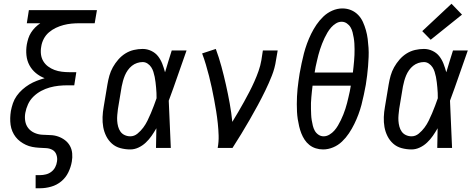

<svg xmlns="http://www.w3.org/2000/svg" viewBox="-20 -789 2540 1024"><path d="M170 215V145H194Q209 145 225 141Q241 137 254 127Q267 117 274.5 102.5Q282 88 284 72Q287 54 281 36.5Q275 19 260 10.5Q245 2 226 1Q207 0 188.5 -1Q170 -2 152 -5.5Q134 -9 118 -16.5Q102 -24 88 -34.5Q74 -45 63.5 -58.5Q53 -72 46 -88.5Q39 -105 36.5 -123Q34 -141 34.5 -159.5Q35 -178 38 -197Q42 -218 49 -238.5Q56 -259 69 -277.5Q82 -296 99.5 -311.5Q117 -327 136 -338.5Q155 -350 176 -358Q197 -366 218 -372Q192 -382 171 -399.5Q150 -417 137 -441Q124 -465 121 -494Q118 -523 123 -552Q126 -568 131 -584Q136 -600 145.5 -615Q155 -630 167.5 -642.5Q180 -655 195 -665Q195 -665 195 -665Q195 -665 195 -665H123L134 -735H497L485 -665H403Q382 -665 361 -663Q340 -661 319 -655.5Q298 -650 278 -640.5Q258 -631 241 -616.5Q224 -602 213.5 -582Q203 -562 200 -541Q196 -520 198.5 -499.5Q201 -479 211 -462.5Q221 -446 236.5 -434.5Q252 -423 270.5 -416Q289 -409 310 -406.5Q331 -404 351 -404H387L376 -334H340Q316 -334 292.5 -331.5Q269 -329 245.5 -322.5Q222 -316 199.5 -304Q177 -292 158.5 -274Q140 -256 129.5 -233Q119 -210 115 -187Q111 -165 114.5 -143.5Q118 -122 130.5 -106Q143 -90 162.5 -81Q182 -72 204 -70.5Q226 -69 248 -68.5Q270 -68 290 -61Q310 -54 326.5 -41.5Q343 -29 353 -11Q363 7 365 29Q367 51 363 73Q358 102 344.5 130Q331 158 307 178Q283 198 253 206.5Q223 215 194 215Z M675 8Q648 8 622 1Q596 -6 577 -23Q558 -40 546.5 -63Q535 -86 530.5 -111.5Q526 -137 527 -164.5Q528 -192 533 -219L553 -339Q557 -363 563.5 -386Q570 -409 582 -430.5Q594 -452 611 -471.5Q628 -491 649 -504Q670 -517 693.5 -522.5Q717 -528 741 -528Q765 -528 787 -517.5Q809 -507 823 -489Q837 -471 845.5 -449Q854 -427 860 -404L861 -406Q869 -434 878 -462.5Q887 -491 896 -520H975Q951 -453 928 -386Q905 -319 880 -252Q883 -189 885.5 -126Q888 -63 891 0H812Q813 -26 813 -52.5Q813 -79 814 -105Q802 -84 788.5 -64.5Q775 -45 757.5 -28.5Q740 -12 718.5 -2Q697 8 675 8ZM675 -62Q696 -62 713.5 -76.5Q731 -91 744 -108.5Q757 -126 766.5 -145.5Q776 -165 784.5 -185Q793 -205 800.5 -225Q808 -245 815 -265Q815 -279 814.5 -293.5Q814 -308 812.5 -322Q811 -336 809.5 -350.5Q808 -365 805 -379Q802 -393 798 -406Q794 -419 786.5 -430.5Q779 -442 767 -450Q755 -458 741 -458Q726 -458 711 -453Q696 -448 683.5 -438Q671 -428 661.5 -414.5Q652 -401 646 -386.5Q640 -372 636 -357.5Q632 -343 629 -328L609 -208Q607 -192 605.5 -176Q604 -160 605 -144.5Q606 -129 610 -114Q614 -99 622.5 -87Q631 -75 645 -68.5Q659 -62 675 -62Z M1141 0Q1147 -33 1146 -66Q1145 -99 1141.5 -131.5Q1138 -164 1133 -195.5Q1128 -227 1122 -258.5Q1116 -290 1109.5 -321Q1103 -352 1095 -383Q1087 -414 1078 -444.5Q1069 -475 1058 -504L1131 -528Q1148 -482 1161 -434Q1174 -386 1185 -337Q1196 -288 1205 -238.5Q1214 -189 1219 -139Q1235 -165 1250.5 -191.5Q1266 -218 1281 -245Q1296 -272 1310 -299Q1324 -326 1336.5 -354Q1349 -382 1359 -410.5Q1369 -439 1374 -468L1382 -520H1461L1452 -468Q1446 -426 1430 -385.5Q1414 -345 1395 -306Q1376 -267 1355 -228Q1334 -189 1312 -151Q1290 -113 1267 -75Q1244 -37 1220 0Z M1703 8Q1683 8 1664 2Q1645 -4 1630 -16Q1615 -28 1604.5 -44Q1594 -60 1587 -78Q1580 -96 1575.5 -115Q1571 -134 1568 -153.5Q1565 -173 1564 -193Q1563 -213 1563 -233.5Q1563 -254 1564 -274.5Q1565 -295 1567 -315.5Q1569 -336 1572 -356.5Q1575 -377 1578 -397Q1583 -424 1588.5 -451Q1594 -478 1601 -504.5Q1608 -531 1617.5 -557Q1627 -583 1639.5 -608.5Q1652 -634 1668 -657.5Q1684 -681 1705 -701Q1726 -721 1752.5 -732.5Q1779 -744 1806 -744Q1831 -744 1852.5 -735Q1874 -726 1890 -709.5Q1906 -693 1915.5 -672Q1925 -651 1931.5 -628Q1938 -605 1941 -581.5Q1944 -558 1945.5 -534Q1947 -510 1946 -485Q1945 -460 1943 -435.5Q1941 -411 1938 -386.5Q1935 -362 1931 -337Q1926 -311 1920.5 -284Q1915 -257 1908 -230.5Q1901 -204 1891.5 -178.5Q1882 -153 1869.5 -127.5Q1857 -102 1841 -78Q1825 -54 1804 -34Q1783 -14 1756.5 -3Q1730 8 1703 8ZM1658 -402H1862Q1864 -418 1865.5 -433.5Q1867 -449 1868.5 -464.5Q1870 -480 1870.5 -495.5Q1871 -511 1871 -526.5Q1871 -542 1870 -557.5Q1869 -573 1866.5 -587.5Q1864 -602 1860.5 -616.5Q1857 -631 1849.5 -643.5Q1842 -656 1829.5 -664.5Q1817 -673 1802 -673Q1786 -673 1771.5 -664Q1757 -655 1746 -642.5Q1735 -630 1726.5 -615.5Q1718 -601 1711 -586.5Q1704 -572 1698 -556.5Q1692 -541 1687 -526Q1682 -511 1678 -495.5Q1674 -480 1670.5 -464.5Q1667 -449 1663.5 -433.5Q1660 -418 1658 -402ZM1706 -62Q1722 -62 1737 -71Q1752 -80 1763 -92.5Q1774 -105 1782.5 -119.5Q1791 -134 1798 -148.5Q1805 -163 1811 -178Q1817 -193 1822 -208.5Q1827 -224 1831 -239.5Q1835 -255 1838.5 -270.5Q1842 -286 1845.5 -301.5Q1849 -317 1851 -332H1647Q1645 -317 1643.5 -301.5Q1642 -286 1640.5 -270.5Q1639 -255 1638.5 -239.5Q1638 -224 1638.5 -208.5Q1639 -193 1639.5 -178Q1640 -163 1642.5 -148Q1645 -133 1648.5 -118.5Q1652 -104 1659 -91.5Q1666 -79 1678.5 -70.5Q1691 -62 1706 -62Z M2175 8Q2148 8 2122 1Q2096 -6 2077 -23Q2058 -40 2046.5 -63Q2035 -86 2030.5 -111.5Q2026 -137 2027 -164.5Q2028 -192 2033 -219L2053 -339Q2057 -363 2063.5 -386Q2070 -409 2082 -430.5Q2094 -452 2111 -471.5Q2128 -491 2149 -504Q2170 -517 2193.5 -522.5Q2217 -528 2241 -528Q2265 -528 2287 -517.5Q2309 -507 2323 -489Q2337 -471 2345.5 -449Q2354 -427 2360 -404L2361 -406Q2369 -434 2378 -462.5Q2387 -491 2396 -520H2475Q2451 -453 2428 -386Q2405 -319 2380 -252Q2383 -189 2385.5 -126Q2388 -63 2391 0H2312Q2313 -26 2313 -52.5Q2313 -79 2314 -105Q2302 -84 2288.5 -64.5Q2275 -45 2257.5 -28.5Q2240 -12 2218.5 -2Q2197 8 2175 8ZM2175 -62Q2196 -62 2213.5 -76.5Q2231 -91 2244 -108.5Q2257 -126 2266.5 -145.5Q2276 -165 2284.5 -185Q2293 -205 2300.5 -225Q2308 -245 2315 -265Q2315 -279 2314.5 -293.5Q2314 -308 2312.5 -322Q2311 -336 2309.5 -350.5Q2308 -365 2305 -379Q2302 -393 2298 -406Q2294 -419 2286.5 -430.5Q2279 -442 2267 -450Q2255 -458 2241 -458Q2226 -458 2211 -453Q2196 -448 2183.5 -438Q2171 -428 2161.5 -414.5Q2152 -401 2146 -386.5Q2140 -372 2136 -357.5Q2132 -343 2129 -328L2109 -208Q2107 -192 2105.5 -176Q2104 -160 2105 -144.5Q2106 -129 2110 -114Q2114 -99 2122.5 -87Q2131 -75 2145 -68.5Q2159 -62 2175 -62ZM2277 -577 2232 -623 2388 -769 2444 -711Z"/></svg>

Font: Iosevka Gothic
Style: Italic
Weight: 400
Italic angle: -9°
Monospace: yes
Designer: Belleve Invis
Foundry: Belleve Invis
Version: Version 15.5.1; ttfautohint (v1.8.4)